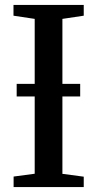

<svg xmlns="http://www.w3.org/2000/svg" viewBox="-20 -763 396 783"><path d="M121.5 -54.5V-686L35 -699V-743H321.5V-699L234.5 -686V-54L321.5 -42.5V0H35.5V-43ZM307 -421V-369.5H48V-421Z"/></svg>

Font: Merriweather 48pt Medium
Style: Regular
Weight: 500
Version: Version 2.100